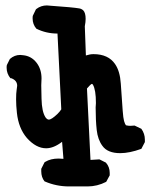

<svg xmlns="http://www.w3.org/2000/svg" viewBox="-20 -544 543 693"><path d="M325.2 -156.2 326.2 -171.9Q326.2 -219.7 315.4 -238.3Q313.5 -241.2 311.5 -241.2Q309.6 -241.2 304.2 -235.8Q298.8 -230.5 293.9 -224.6L306.6 33.2L338.9 31.2L362.3 43Q376 58.6 376 80.1Q376 83 376 88.9L363.3 112.3Q331.1 128.9 295.9 128.9H229.5Q183.6 128.9 142.6 111.3L140.6 110.4Q128.9 95.7 128.9 74.2Q128.9 71.3 128.9 65.4L140.6 42L143.6 40Q163.1 28.3 191.4 28.3Q200.2 28.3 209 29.3L204.1 -32.2Q173.8 -8.8 146.5 -8.8Q110.4 -8.8 77.1 -45.9Q46.9 -81.1 41 -136.7Q38.1 -163.1 38.1 -185.5Q38.1 -208 40 -219.2Q42 -230.5 42 -234.4Q42 -253.9 20.5 -261.7H17.6Q3.9 -278.3 3.9 -299.8Q3.9 -307.6 4.9 -309.6L15.6 -331.1Q32.2 -345.7 52.7 -345.7Q57.6 -345.7 63.5 -344.7Q92.8 -341.8 111.3 -318.4Q129.9 -294.9 129.9 -260.7L128.9 -236.3Q128.9 -212.9 129.9 -187.5Q130.9 -140.6 144.5 -120.1Q150.4 -112.3 156.2 -112.3Q166 -112.3 187.5 -132.8Q196.3 -141.6 201.2 -149.4L187.5 -422.9Q146.5 -422.9 111.3 -440.4Q97.7 -456.1 97.7 -477.5Q97.7 -485.4 98.6 -487.3L109.4 -509.8L111.3 -511.7Q127.9 -524.4 149.4 -524.4Q155.3 -524.4 161.1 -523.4Q244.1 -517.6 265.6 -513.7Q273.4 -512.7 280.3 -506.8Q289.1 -498 289.1 -475.6Q289.1 -464.8 286.1 -449.2L290 -343.8Q304.7 -348.6 317.4 -348.6Q371.1 -348.6 395.5 -312.5Q413.1 -287.1 416 -242.2L422.9 -143.6Q424.8 -118.2 427.7 -107.4Q431.6 -94.7 434.6 -91.8Q443.4 -89.8 450.2 -89.8Q457 -89.8 465.8 -90.8L490.2 -79.1Q502.9 -61.5 502.9 -40Q502.9 -37.1 502.9 -31.2L490.2 -6.8Q447.3 8.8 414.1 8.8Q368.2 8.8 349.6 -17.6Q333 -40 329.1 -74.7Q325.2 -109.4 325.2 -156.2Z"/></svg>

Font: JasonHandwriting2
Style: SemiBold
Weight: 600
Version: Version 1.04.7